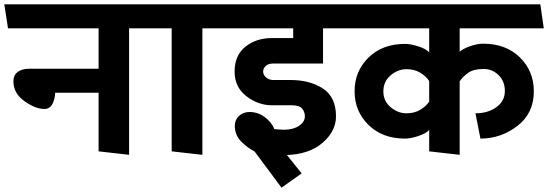

<svg xmlns="http://www.w3.org/2000/svg" viewBox="-31 -700 2535 888"><path d="M425 0V-271H224Q224 -249 214.5 -225.5Q205 -202 185 -197Q183 -197 180.5 -196.5Q178 -196 175 -196Q132 -196 81.5 -232.5Q31 -269 31 -324Q31 -352 50.5 -367Q70 -382 104 -382H425V-569H6L-11 -680H661L677 -569H566V16Z M763 0V-569H672L655 -680H998L1016 -569H905V16Z M1580 -569H1463V-406H1231Q1210 -406 1198 -395Q1186 -384 1186 -369Q1186 -354 1199.5 -342Q1213 -330 1233 -330H1312Q1402 -330 1462.5 -290.5Q1523 -251 1523 -162Q1523 -94 1462 -40.5Q1401 13 1296 17Q1322 50 1339 70.5Q1356 91 1364 102L1271 168L1146 0Q1115 -15 1085 -45Q1055 -75 1055 -118Q1055 -146 1074.5 -164Q1094 -182 1123 -182Q1162 -182 1193.5 -158.5Q1225 -135 1238 -103Q1248 -102 1260 -101Q1272 -100 1285 -100Q1328 -101 1353.5 -119Q1379 -137 1379 -162Q1379 -183 1366 -198Q1353 -213 1320 -213H1228Q1163 -213 1108.5 -255Q1054 -297 1054 -369Q1054 -444 1104 -484Q1154 -524 1227 -524H1325V-569H1004L993 -680H1569Z M1842 -59Q1738 -59 1673.5 -122Q1609 -185 1609 -278Q1609 -371 1673.5 -434Q1738 -497 1842 -497Q1868 -497 1904 -485.5Q1940 -474 1954 -458V-569H1575L1558 -680H2468L2484 -569H2095V-461Q2109 -474 2142.5 -486Q2176 -498 2203 -498Q2309 -498 2373.5 -434.5Q2438 -371 2438 -278Q2438 -176 2362 -117.5Q2286 -59 2191 -59L2168 -176Q2226 -176 2265 -204.5Q2304 -233 2304 -279Q2304 -324 2275 -352.5Q2246 -381 2206 -381Q2159 -381 2134 -363Q2109 -345 2095 -324V16L1954 0V-99Q1940 -83 1904 -71Q1868 -59 1842 -59ZM1742 -277Q1742 -233 1775.5 -204.5Q1809 -176 1849 -176Q1886 -176 1913 -192.5Q1940 -209 1954 -230V-325Q1940 -347 1913 -363.5Q1886 -380 1849 -380Q1809 -380 1775.5 -351.5Q1742 -323 1742 -277Z"/></svg>

Font: Palanquin Dark
Style: Regular
Weight: 400
Designer: Pria Ravichandran
Version: Version 1.001